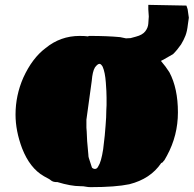

<svg xmlns="http://www.w3.org/2000/svg" viewBox="-20 -746 798 791"><path d="M333 23Q325 21 310 21Q272 21 216 4H209Q202 4 194 0L183 -8L161 -20Q103 -53 71 -135Q44 -207 44 -274Q44 -353 76 -426Q113 -507 168 -548Q229 -598 308 -598Q331 -598 343 -596Q344 -598 348 -598H350Q422 -598 475 -593L499 -588L518 -589L540 -595Q567 -602 578.5 -617Q590 -632 591 -649L593 -678L591 -708V-726L748 -723L753 -708L758 -673L754 -645Q751 -617 744 -599Q737 -581 726 -563Q711 -541 693 -523L658 -503L643 -495Q663 -472 678 -448Q713 -382 713 -283Q713 -188 668 -105L659 -89Q658 -87 656.5 -85Q655 -83 654 -83L651 -78L644 -74Q600 -9 513 13Q456 25 353 25Q343 25 333 23ZM385 -61Q397 -79 405 -131Q413 -194 415 -229Q418 -264 418 -292L419 -313V-335V-336V-344Q419 -367 416 -406Q413 -448 403 -471Q396 -483 390 -483Q382 -483 371 -468Q361 -451 358 -413L336 -253V-220Q337 -214 339 -165L344 -109Q344 -101 346 -95L358 -58Q358 -55 362.5 -52.5Q367 -50 371 -50Q380 -50 385 -61Z"/></svg>

Font: Sigmar One
Style: Regular
Weight: 400
Designer: Vernon Adams
Foundry: Vernon Adams
Version: Version 2.000